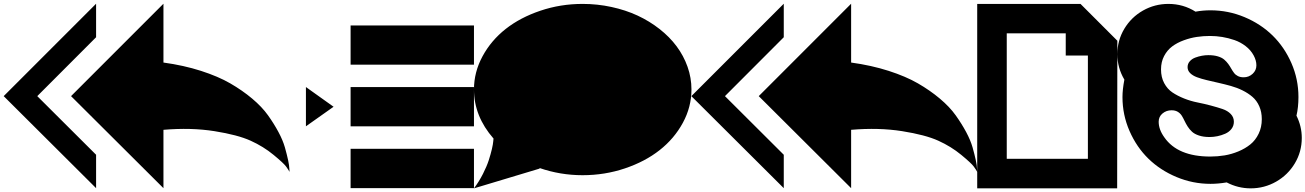

<svg xmlns="http://www.w3.org/2000/svg" viewBox="-20 -821 7078 1041"><path d="M866.2 -800.8V-481.9Q976.1 -466.8 1069.6 -436.8Q1163.1 -406.7 1228.5 -368.9Q1293.9 -331.1 1347.2 -286.4Q1400.4 -241.7 1433.1 -195.8Q1465.8 -149.9 1489.7 -105.2Q1513.7 -60.5 1524.7 -21.7Q1535.6 17.1 1542 46.9Q1548.3 76.7 1548.8 93.8L1549.8 110.8Q1543.9 99.6 1530.8 81.5Q1517.6 63.5 1463.1 18.6Q1408.7 -26.4 1338.9 -58.1Q1269 -89.8 1142.6 -109.9Q1016.1 -129.9 866.2 -117.2V199.2L365.2 -299.8ZM501 -800.8V-619.1L182.1 -299.8L501 18.1V199.2L0 -299.8Z M1638.7 -349.1 1788.6 -242.2 1638.7 -136.2ZM2549.8 -14.2V199.2H1880.9V-14.2ZM2549.8 -349.1V-136.2H1880.9V-349.1ZM2549.8 -683.1V-470.2H1880.9V-683.1Z M3729 -335.9Q3729 -241.2 3682.4 -155.3Q3635.7 -69.3 3556.6 -7.1Q3477.5 55.2 3368.2 92Q3258.8 128.9 3138.7 128.9Q3017.6 128.9 2904.8 89.8L2906.7 92.8L2549.8 200.2Q2577.6 163.1 2598.6 121.6Q2619.6 80.1 2630.1 47.4Q2640.6 14.6 2647 -12.7Q2653.3 -40 2654.3 -54.7L2655.8 -69.8Q2549.8 -190.9 2549.8 -335.9Q2549.8 -430.2 2596.4 -516.1Q2643.1 -602.1 2721.9 -664.1Q2800.8 -726.1 2909.9 -762.9Q3019 -799.8 3138.7 -799.8Q3218.8 -799.8 3295.4 -783.2Q3372.1 -766.6 3436.8 -736.6Q3501.5 -706.5 3555.9 -663.8Q3610.4 -621.1 3648.4 -570.1Q3686.5 -519 3707.8 -459Q3729 -398.9 3729 -335.9Z M4594.7 -800.8V-481.9Q4704.6 -466.8 4798.1 -436.8Q4891.6 -406.7 4957 -368.9Q5022.5 -331.1 5075.7 -286.4Q5128.9 -241.7 5161.6 -195.8Q5194.3 -149.9 5218.3 -105.2Q5242.2 -60.5 5253.2 -21.7Q5264.2 17.1 5270.5 46.9Q5276.9 76.7 5277.3 93.8L5278.3 110.8Q5272.5 99.6 5259.3 81.5Q5246.1 63.5 5191.7 18.6Q5137.2 -26.4 5067.4 -58.1Q4997.6 -89.8 4871.1 -109.9Q4744.6 -129.9 4594.7 -117.2V199.2L4093.8 -299.8ZM4229.5 -800.8V-619.1L3910.6 -299.8L4229.5 18.1V199.2L3728.5 -299.8Z M5438.5 40H5878.4V-520H5758.3V-640.1H5438.5ZM5838.4 -799.8 6038.1 -600.1 6037.1 200.2H5278.3V-799.8Z M6821.3 -174.8Q6821.3 -213.9 6807.6 -244.9Q6793.9 -275.9 6770.5 -295.9Q6747.1 -315.9 6717 -330.8Q6687 -345.7 6653.6 -355Q6620.1 -364.3 6586.7 -371.8Q6553.2 -379.4 6523.2 -386.5Q6493.2 -393.6 6469.7 -402.3Q6446.3 -411.1 6432.6 -424.8Q6418.9 -438.5 6418.9 -457Q6418.9 -475.1 6430.7 -488.5Q6442.4 -502 6460.7 -508.8Q6479 -515.6 6496.8 -518.8Q6514.6 -522 6531.2 -522Q6561 -522 6583 -515.4Q6605 -508.8 6617.4 -498Q6629.9 -487.3 6639.2 -474.6Q6648.4 -461.9 6655.5 -449.2Q6662.6 -436.5 6670.7 -425.8Q6678.7 -415 6691.9 -408.4Q6705.1 -401.9 6723.1 -401.9Q6751 -401.9 6771.5 -420.7Q6792 -439.5 6792 -466.8Q6792 -493.2 6776.9 -521Q6761.2 -549.8 6733.6 -571Q6706.1 -592.3 6672.9 -603.8Q6639.6 -615.2 6606.7 -620.6Q6573.7 -626 6540 -626Q6503.9 -626 6469 -620.8Q6434.1 -615.7 6398.2 -602.5Q6362.3 -589.4 6335.4 -569.3Q6308.6 -549.3 6291.7 -517.3Q6274.9 -485.4 6274.9 -444.8Q6274.9 -402.3 6292 -370.4Q6309.1 -338.4 6336.7 -319.8Q6364.3 -301.3 6399.9 -287.1Q6435.5 -272.9 6472.4 -265.6Q6509.3 -258.3 6544.9 -248.8Q6580.6 -239.3 6608.2 -230Q6635.7 -220.7 6652.8 -203.1Q6669.9 -185.5 6669.9 -161.1Q6669.9 -138.7 6656.7 -121.8Q6643.6 -105 6622.8 -95.9Q6602.1 -86.9 6580.6 -82.5Q6559.1 -78.1 6538.1 -78.1Q6504.9 -78.1 6480.7 -86.2Q6456.5 -94.2 6442.9 -106.9Q6429.2 -119.6 6419.4 -135Q6409.7 -150.4 6402.3 -166Q6395 -181.6 6387 -194.3Q6378.9 -207 6365.2 -215.1Q6351.6 -223.1 6332 -223.1Q6303.7 -223.1 6283 -205.8Q6262.2 -188.5 6262.2 -161.1Q6262.2 -118.7 6293 -76.2Q6365.2 27.8 6542 27.8Q6581.5 27.8 6619.6 21.5Q6657.7 15.1 6694.6 -0.2Q6731.4 -15.6 6759.3 -38.1Q6787.1 -60.5 6804.2 -95.9Q6821.3 -131.3 6821.3 -174.8ZM7038.1 -73.2Q7038.1 1.5 7000.5 64.5Q6962.9 127.4 6899.2 163.8Q6835.4 200.2 6761.2 200.2Q6692.4 200.2 6630.9 168Q6585 175.8 6543 175.8Q6447.3 175.8 6359.1 138.9Q6271 102.1 6206.8 39.6Q6142.6 -22.9 6104.2 -110.6Q6065.9 -198.2 6065.9 -294.9Q6065.9 -335.4 6076.2 -389.2Q6038.1 -453.6 6038.1 -526.9Q6038.1 -601.6 6075.7 -664.6Q6113.3 -727.5 6177 -763.7Q6240.7 -799.8 6314.9 -799.8Q6395.5 -799.8 6461.9 -757.8Q6502 -765.1 6543 -765.1Q6639.2 -765.1 6727.3 -728.3Q6815.4 -691.4 6879.6 -628.7Q6943.8 -565.9 6981.9 -478.8Q7020 -391.6 7020 -294.9Q7020 -239.3 7009.3 -193.8Q7038.1 -136.2 7038.1 -73.2Z"/></svg>

Font: Web Symbols
Style: Regular
Weight: 400
Designer: Igor Kiselev
Foundry: Just Be Nice studio
Version: Version 1.000;PS 001.001;hotconv 1.0.56